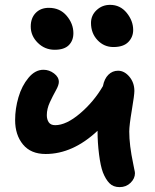

<svg xmlns="http://www.w3.org/2000/svg" viewBox="-20 -787 637 787"><path d="M444.8 -594.2Q406.2 -594.2 379.6 -622.6Q353 -650.9 353 -692.9Q353 -724.1 376 -745.6Q398.9 -767.1 431.2 -767.1Q472.7 -767.1 499.3 -734.4Q525.9 -701.7 525.9 -664.1Q525.9 -635.3 505.9 -614.7Q485.8 -594.2 444.8 -594.2ZM204.1 -583Q163.6 -583 134.8 -611.6Q106 -640.1 106 -678.2Q106 -712.9 126.2 -733.9Q146.5 -754.9 180.2 -754.9Q225.6 -754.9 253.2 -722.4Q280.8 -689.9 280.8 -650.9Q280.8 -620.6 262 -601.8Q243.2 -583 204.1 -583ZM167 -155.8Q106.4 -155.8 74.2 -194.8Q42 -233.9 42 -294.9Q42 -341.8 55.7 -388.4Q69.3 -435.1 96.7 -468Q124 -501 158.2 -501Q181.6 -501 201.4 -486.1Q221.2 -471.2 221.2 -451.2Q221.2 -438 209 -416.3Q196.8 -394.5 184.3 -367.7Q171.9 -340.8 171.9 -314.9Q171.9 -297.4 179.9 -285.6Q188 -273.9 206.1 -273.9Q251.5 -273.9 308.1 -322Q364.7 -370.1 401.9 -434.1Q407.7 -464.4 424.3 -480.7Q440.9 -497.1 463.9 -497.1Q489.7 -497.1 510.3 -472.7Q530.8 -448.2 530.8 -414.1Q530.8 -397.5 520.3 -335.2Q509.8 -272.9 509.8 -248Q509.8 -192.4 525.9 -116.2Q526.9 -108.9 530 -95.5Q533.2 -82 533.2 -77.1Q533.2 -55.2 515.1 -37.6Q497.1 -20 470.2 -20Q444.3 -20 428.7 -35.9Q413.1 -51.8 401.9 -80.1Q392.1 -106 386 -154.1Q379.9 -202.1 379.9 -248V-251Q278.3 -155.8 167 -155.8Z"/></svg>

Font: Shantell Sans Irregular Bouncy
Style: Regular
Weight: 600
Designer: Stephen Nixon, Anya Danilova, Shantell Martin
Foundry: Arrow Type
Version: Version 1.006;[9816181b4]